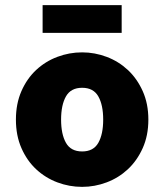

<svg xmlns="http://www.w3.org/2000/svg" viewBox="-20 -716 640 748"><path d="M300 12Q250 12 203.5 -5.5Q157 -23 121 -56.5Q85 -90 63.5 -139Q42 -188 42 -250Q42 -312 63.5 -361Q85 -410 121 -443.5Q157 -477 203.5 -494.5Q250 -512 300 -512Q349 -512 395.5 -494.5Q442 -477 478 -443.5Q514 -410 536 -361Q558 -312 558 -250Q558 -188 536 -139Q514 -90 478 -56.5Q442 -23 395.5 -5.5Q349 12 300 12ZM300 -126Q344 -126 363 -159.5Q382 -193 382 -250Q382 -307 363 -340.5Q344 -374 300 -374Q256 -374 237 -340.5Q218 -307 218 -250Q218 -193 237 -159.5Q256 -126 300 -126ZM146 -588V-696H454V-588Z"/></svg>

Font: Source Code Pro Black
Style: Regular
Weight: 900
Monospace: yes
Designer: Paul D. Hunt, Teo Tuominen
Foundry: Adobe Systems Incorporated
Version: Version 2.030;PS 1.000;hotconv 16.6.51;makeotf.lib2.5.65220